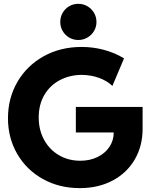

<svg xmlns="http://www.w3.org/2000/svg" viewBox="-20 -972 794 1000"><path d="M21.5 -356.4Q21.5 -460.4 70.6 -545.2Q119.6 -629.9 207 -678.7Q294.4 -727.5 405.3 -727.5Q464.4 -727.5 521.2 -712.4Q578.1 -697.3 626 -668L565.4 -524.4Q539.1 -550.3 497.1 -565.9Q455.1 -581.5 405.3 -582Q342.3 -581.5 291.3 -554.4Q240.2 -527.3 210.9 -477.3Q181.6 -427.2 181.6 -360.4Q181.6 -295.4 209.7 -243.9Q237.8 -192.4 287.1 -163.6Q336.4 -134.8 398.4 -134.8Q447.8 -134.8 487.3 -153.8Q526.9 -172.9 549.6 -206.5Q572.3 -240.2 572.3 -282.2H375V-415H722.7V-299.8Q722.7 -211.9 682.1 -141.8Q641.6 -71.8 567.1 -32Q492.7 7.8 395.5 7.8Q288.6 7.8 203.4 -39.6Q118.2 -86.9 69.8 -170.2Q21.5 -253.4 21.5 -356.4ZM293.9 -857.4Q293.9 -883.8 306.4 -905.3Q318.8 -926.8 340.3 -939.5Q361.8 -952.1 387.7 -952.1Q413.6 -952.1 435.3 -939.5Q457 -926.8 469.7 -905.3Q482.4 -883.8 482.4 -857.4Q482.4 -832 469.7 -810.5Q457 -789.1 435.3 -776.4Q413.6 -763.7 387.7 -763.7Q361.8 -763.7 340.3 -776.4Q318.8 -789.1 306.4 -810.5Q293.9 -832 293.9 -857.4Z"/></svg>

Font: Reddit Sans Vanilla ExtraBold
Style: Regular
Weight: 800
Designer: Stephen Hutchings
Foundry: Reddit
Version: Version 1.013